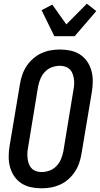

<svg xmlns="http://www.w3.org/2000/svg" viewBox="-20 -1011 541 1039"><path d="M205 8Q175 8 147 2Q119 -4 96 -19Q73 -34 57.5 -56.5Q42 -79 34.5 -106Q27 -133 27 -162.5Q27 -192 32 -222L88 -556Q92 -581 100.5 -606Q109 -631 123.5 -653Q138 -675 159 -693.5Q180 -712 204 -723Q228 -734 253.5 -738.5Q279 -743 304 -743Q334 -743 362 -737Q390 -731 413 -716Q436 -701 451.5 -678.5Q467 -656 474.5 -629Q482 -602 482 -572.5Q482 -543 477 -513L421 -179Q417 -154 408.5 -129Q400 -104 385.5 -82Q371 -60 350.5 -41.5Q330 -23 305.5 -12Q281 -1 255.5 3.5Q230 8 205 8ZM205 -80Q227 -80 248.5 -88Q270 -96 286 -113Q302 -130 310.5 -151Q319 -172 323 -193L378 -528Q381 -543 381.5 -558Q382 -573 379.5 -587Q377 -601 372 -614Q367 -627 357 -636.5Q347 -646 333 -650.5Q319 -655 304 -655Q282 -655 260.5 -647Q239 -639 223 -622Q207 -605 198.5 -584Q190 -563 186 -542L131 -207Q128 -192 128 -177Q128 -162 130 -148Q132 -134 137.5 -121Q143 -108 152.5 -98.5Q162 -89 176 -84.5Q190 -80 205 -80ZM274 -815 205 -956 263 -986 339 -879 450 -991 501 -951 384 -815Z"/></svg>

Font: Iosevka Semibold
Style: Italic
Weight: 600
Italic angle: -9°
Monospace: yes
Designer: Belleve Invis
Foundry: Belleve Invis
Version: Version 32.5.0; ttfautohint (v1.8.4)